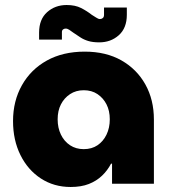

<svg xmlns="http://www.w3.org/2000/svg" viewBox="-20 -733 675 766"><path d="M262 13Q195 13 143 -21Q91 -55 61.5 -114.5Q32 -174 32 -250Q32 -330 67.5 -393Q103 -456 167 -491.5Q231 -527 318 -527Q403 -527 464.5 -492Q526 -457 560 -396Q594 -335 594 -256V0H427V-80H423Q409 -53 387 -32Q365 -11 334.5 1Q304 13 262 13ZM314 -138Q346 -138 369 -153.5Q392 -169 405 -196Q418 -223 418 -257Q418 -291 405 -316.5Q392 -342 369 -357.5Q346 -373 314 -373Q283 -373 259.5 -357.5Q236 -342 223 -316.5Q210 -291 210 -257Q210 -223 223 -196Q236 -169 259.5 -153.5Q283 -138 314 -138ZM376 -564Q350 -564 332 -569.5Q314 -575 300.5 -584Q287 -593 272 -603Q264 -609 256.5 -614Q249 -619 242 -619Q236 -619 231.5 -615.5Q227 -612 227 -605V-575H136V-603Q136 -656 168 -684.5Q200 -713 246 -713Q280 -713 303.5 -701Q327 -689 346 -674Q355 -669 363.5 -663Q372 -657 379 -657Q385 -657 390 -661Q395 -665 395 -674V-703H486V-674Q486 -621 454 -592.5Q422 -564 376 -564Z"/></svg>

Font: MuseoModerno Thin ExtraBold
Style: Regular
Weight: 800
Version: Version 1.002